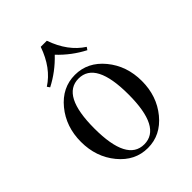

<svg xmlns="http://www.w3.org/2000/svg" viewBox="-197 -775 891 891"><g transform="rotate(-45 248.0 -330.0)"><path d="M268 -672Q304 -569 379 -521L370 -508Q302 -543 248 -600Q194 -543 126 -508L117 -521Q192 -569 228 -672ZM248 -12Q360 -12 360 -228Q360 -444 248 -444Q136 -444 136 -228Q136 -12 248 -12ZM248 12Q164 12 106 -58.5Q48 -129 48 -228Q48 -327 106 -397.5Q164 -468 248 -468Q332 -468 390 -397.5Q448 -327 448 -228Q448 -129 390 -58.5Q332 12 248 12Z"/></g></svg>

Font: Old Standard TT
Style: Regular
Weight: 400
Designer: Alexey Kryukov <alexios@thessalonica.org.ru>
Version: Version 1.0